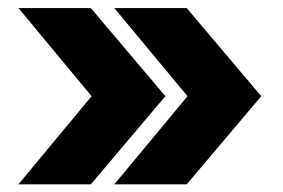

<svg xmlns="http://www.w3.org/2000/svg" viewBox="-20 -534 712 483"><path d="M26.4 -70.3 210.4 -292 26.4 -513.7H208.5L396 -292L208.5 -70.3ZM267.6 -70.3 451.7 -292 267.6 -513.7H449.7L637.2 -292L449.7 -70.3Z"/></svg>

Font: Inter 24pt ExtraBold
Style: Regular
Weight: 800
Designer: Rasmus Andersson
Foundry: rsms
Version: Version 4.001;git-66647c0bb